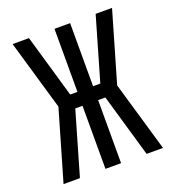

<svg xmlns="http://www.w3.org/2000/svg" viewBox="-133 -841 866 947"><g transform="rotate(-20 300.0 -367.5)"><path d="M39 0 146 -368 39 -735H125L221 -404H259V-735H341V-404H379L475 -735H561L454 -367L561 0H475L379 -331H341V0H259V-331H221L125 0Z"/></g></svg>

Font: R Plex Mono
Style: Regular
Weight: 400
Monospace: yes
Designer: Belleve Invis
Foundry: Belleve Invis
Version: Version 31.8.0